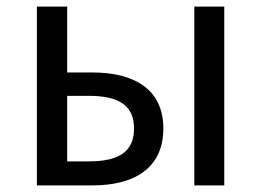

<svg xmlns="http://www.w3.org/2000/svg" viewBox="-20 -563 793 583"><path d="M92 0H260C389 0 476 -53 476 -173C476 -291 389 -343 260 -343H184V-543H92ZM184 -73V-272H250C343 -272 387 -241 387 -173C387 -104 343 -73 250 -73ZM570 0H661V-543H570Z"/></svg>

Font: Noto Sans CJK JP
Style: Regular
Weight: 400
Designer: Ryoko NISHIZUKA 西塚涼子 (kana, bopomofo & ideographs); Paul D. Hunt (Latin, Greek & Cyrillic); Sandoll Communications 산돌커뮤니
Foundry: Adobe
Version: Version 2.004;hotconv 1.0.118;makeotfexe 2.5.65603